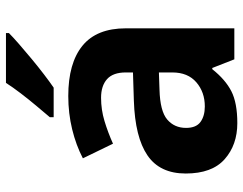

<svg xmlns="http://www.w3.org/2000/svg" viewBox="-106 -700 816 644"><g transform="rotate(-90 302.0 -378.0)"><path d="M302 -557Q412 -557 470.5 -509.5Q529 -462 529 -364V0H425L396 -74H392Q357 -30 318 -10Q279 10 211 10Q138 10 90 -32.5Q42 -75 42 -163Q42 -250 103 -291.5Q164 -333 286 -337L381 -340V-364Q381 -407 358.5 -427Q336 -447 296 -447Q256 -447 218 -435.5Q180 -424 142 -407L93 -508Q137 -531 190.5 -544Q244 -557 302 -557ZM323 -251Q251 -249 223 -225Q195 -201 195 -162Q195 -128 215 -113.5Q235 -99 267 -99Q315 -99 348 -127.5Q381 -156 381 -208V-253ZM513 -756Q499 -742 476 -722Q453 -702 426.5 -680Q400 -658 374.5 -638.5Q349 -619 330 -606H231V-619Q247 -638 268.5 -663.5Q290 -689 311 -716.5Q332 -744 346 -766H513Z"/></g></svg>

Font: Noto Sans Bamum
Style: Bold
Weight: 700
Designer: Monotype Design Team
Foundry: Monotype Imaging Inc.
Version: Version 2.002; ttfautohint (v1.8.4.7-5d5b)